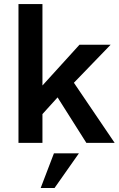

<svg xmlns="http://www.w3.org/2000/svg" viewBox="-20 -710 590 954"><path d="M71.8 0V-689.9H190.9V-285.2L375 -487.8H529.8L347.2 -298.8L549.8 0H409.2L266.1 -226.1L190.9 -143.1V0ZM182.1 224.1 248 51.8H372.1L251 224.1Z"/></svg>

Font: HK Grotesk Legacy
Style: Bold
Weight: 700
Designer: Alfredo Marco Pradil
Foundry: Hanken Design Co.
Version: Version 2.022;PS 002.022;hotconv 1.0.88;makeotf.lib2.5.64775